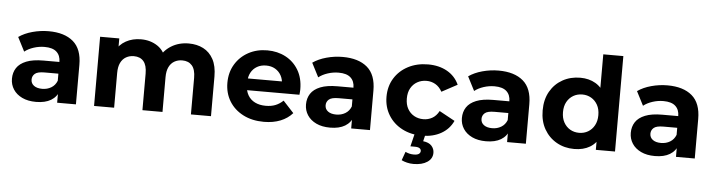

<svg xmlns="http://www.w3.org/2000/svg" viewBox="-54 -998 5536 1487"><g transform="rotate(5 2714.0 -255.0)"><path d="M402 0V-105L392 -128V-316Q392 -366 361.5 -394Q331 -422 268 -422Q225 -422 183.5 -408.5Q142 -395 113 -372L57 -481Q101 -512 163 -529Q225 -546 289 -546Q412 -546 480 -488Q548 -430 548 -307V0ZM238 8Q175 8 130 -13.5Q85 -35 61 -72Q37 -109 37 -155Q37 -203 60.5 -239Q84 -275 135 -295.5Q186 -316 268 -316H411V-225H285Q230 -225 209.5 -207Q189 -189 189 -162Q189 -132 212.5 -114.5Q236 -97 277 -97Q316 -97 347 -115.5Q378 -134 392 -170L416 -98Q399 -46 354 -19Q309 8 238 8Z M689 0V-538H838V-391L810 -434Q838 -489 889.5 -517.5Q941 -546 1007 -546Q1081 -546 1136.5 -508.5Q1192 -471 1210 -394L1155 -409Q1182 -472 1241.5 -509Q1301 -546 1378 -546Q1442 -546 1491.5 -520.5Q1541 -495 1569.5 -442.5Q1598 -390 1598 -308V0H1442V-284Q1442 -349 1415 -380Q1388 -411 1339 -411Q1305 -411 1278 -395.5Q1251 -380 1236 -349Q1221 -318 1221 -270V0H1065V-284Q1065 -349 1038.5 -380Q1012 -411 963 -411Q929 -411 902 -395.5Q875 -380 860 -349Q845 -318 845 -270V0Z M2009 8Q1917 8 1847.5 -28Q1778 -64 1740 -126.5Q1702 -189 1702 -269Q1702 -350 1739.5 -412.5Q1777 -475 1842 -510.5Q1907 -546 1989 -546Q2068 -546 2131.5 -512.5Q2195 -479 2232 -416.5Q2269 -354 2269 -267Q2269 -258 2268 -246.5Q2267 -235 2266 -225H1829V-316H2184L2124 -289Q2124 -331 2107 -362Q2090 -393 2060 -410.5Q2030 -428 1990 -428Q1950 -428 1919.5 -410.5Q1889 -393 1872 -361.5Q1855 -330 1855 -287V-263Q1855 -219 1874.5 -185.5Q1894 -152 1929.5 -134.5Q1965 -117 2013 -117Q2056 -117 2088.5 -130Q2121 -143 2148 -169L2231 -79Q2194 -37 2138 -14.5Q2082 8 2009 8Z M2688 0V-105L2678 -128V-316Q2678 -366 2647.5 -394Q2617 -422 2554 -422Q2511 -422 2469.5 -408.5Q2428 -395 2399 -372L2343 -481Q2387 -512 2449 -529Q2511 -546 2575 -546Q2698 -546 2766 -488Q2834 -430 2834 -307V0ZM2524 8Q2461 8 2416 -13.5Q2371 -35 2347 -72Q2323 -109 2323 -155Q2323 -203 2346.5 -239Q2370 -275 2421 -295.5Q2472 -316 2554 -316H2697V-225H2571Q2516 -225 2495.5 -207Q2475 -189 2475 -162Q2475 -132 2498.5 -114.5Q2522 -97 2563 -97Q2602 -97 2633 -115.5Q2664 -134 2678 -170L2702 -98Q2685 -46 2640 -19Q2595 8 2524 8Z M3239 8Q3152 8 3084 -27.5Q3016 -63 2977.5 -126Q2939 -189 2939 -269Q2939 -350 2977.5 -412.5Q3016 -475 3084 -510.5Q3152 -546 3239 -546Q3324 -546 3387 -510.5Q3450 -475 3480 -409L3359 -344Q3338 -382 3306.5 -400Q3275 -418 3238 -418Q3198 -418 3166 -400Q3134 -382 3115.5 -349Q3097 -316 3097 -269Q3097 -222 3115.5 -189Q3134 -156 3166 -138Q3198 -120 3238 -120Q3275 -120 3306.5 -137.5Q3338 -155 3359 -194L3480 -128Q3450 -63 3387 -27.5Q3324 8 3239 8ZM3192 232Q3166 232 3141.5 226Q3117 220 3099 211L3123 144Q3138 151 3154 155Q3170 159 3188 159Q3216 159 3228 150Q3240 141 3240 127Q3240 114 3228.5 106Q3217 98 3191 98H3157L3183 -8H3266L3252 50Q3297 55 3318 78.5Q3339 102 3339 133Q3339 178 3299 205Q3259 232 3192 232Z M3900 0V-105L3890 -128V-316Q3890 -366 3859.5 -394Q3829 -422 3766 -422Q3723 -422 3681.5 -408.5Q3640 -395 3611 -372L3555 -481Q3599 -512 3661 -529Q3723 -546 3787 -546Q3910 -546 3978 -488Q4046 -430 4046 -307V0ZM3736 8Q3673 8 3628 -13.5Q3583 -35 3559 -72Q3535 -109 3535 -155Q3535 -203 3558.5 -239Q3582 -275 3633 -295.5Q3684 -316 3766 -316H3909V-225H3783Q3728 -225 3707.5 -207Q3687 -189 3687 -162Q3687 -132 3710.5 -114.5Q3734 -97 3775 -97Q3814 -97 3845 -115.5Q3876 -134 3890 -170L3914 -98Q3897 -46 3852 -19Q3807 8 3736 8Z M4422 8Q4346 8 4285 -26.5Q4224 -61 4188.5 -123Q4153 -185 4153 -269Q4153 -354 4188.5 -416Q4224 -478 4285 -512Q4346 -546 4422 -546Q4490 -546 4541 -516Q4592 -486 4620 -425Q4648 -364 4648 -269Q4648 -175 4621 -113.5Q4594 -52 4543.5 -22Q4493 8 4422 8ZM4449 -120Q4487 -120 4518 -138Q4549 -156 4567.5 -189.5Q4586 -223 4586 -269Q4586 -316 4567.5 -349Q4549 -382 4518 -400Q4487 -418 4449 -418Q4410 -418 4379 -400Q4348 -382 4329.5 -349Q4311 -316 4311 -269Q4311 -223 4329.5 -189.5Q4348 -156 4379 -138Q4410 -120 4449 -120ZM4590 0V-110L4593 -270L4583 -429V-742H4739V0Z M5213 0V-105L5203 -128V-316Q5203 -366 5172.5 -394Q5142 -422 5079 -422Q5036 -422 4994.5 -408.5Q4953 -395 4924 -372L4868 -481Q4912 -512 4974 -529Q5036 -546 5100 -546Q5223 -546 5291 -488Q5359 -430 5359 -307V0ZM5049 8Q4986 8 4941 -13.5Q4896 -35 4872 -72Q4848 -109 4848 -155Q4848 -203 4871.5 -239Q4895 -275 4946 -295.5Q4997 -316 5079 -316H5222V-225H5096Q5041 -225 5020.5 -207Q5000 -189 5000 -162Q5000 -132 5023.5 -114.5Q5047 -97 5088 -97Q5127 -97 5158 -115.5Q5189 -134 5203 -170L5227 -98Q5210 -46 5165 -19Q5120 8 5049 8Z"/></g></svg>

Font: Montserrat Thin
Style: Bold
Weight: 700
Version: Version 9.000